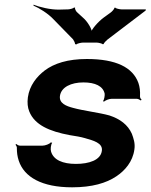

<svg xmlns="http://www.w3.org/2000/svg" viewBox="-20 -790 643 820"><path d="M304 -90C248 -90 208 -107 198 -143C195 -152 197 -173 203 -180L197 -182C192 -175 173 -168 162 -168H65C59 -168 53 -172 50 -175L46 -172C49 -169 53 -162 52 -157C52 -139 54 -122 60 -104C83 -34 158 10 288 10C373 10 434 -8 477 -37C513 -61 547 -99 554 -152C558 -178 550 -200 543 -219C526 -257 493 -282 447 -297C404 -309 336 -317 293 -329C262 -337 232 -349 236 -380C241 -418 284 -438 336 -438C387 -438 420 -422 427 -390C428 -382 425 -364 420 -358L424 -356C430 -361 445 -368 456 -368H564C570 -368 577 -364 581 -361L585 -364C581 -367 577 -374 578 -380C579 -400 577 -419 571 -436C547 -502 476 -538 351 -538C269 -538 211 -519 171 -489C137 -463 106 -425 99 -374C96 -351 98 -331 105 -314C128 -256 192 -229 277 -213C304 -209 326 -205 343 -200C377 -190 420 -180 415 -146C410 -106 360 -90 304 -90ZM335 -714 311 -736C306 -739 298 -753 301 -757L296 -758C294 -754 277 -750 271 -750L233 -749C196 -748 148 -760 123 -770V-766C147 -756 186 -732 209 -707L292 -622C295 -618 302 -605 300 -602L306 -600C308 -604 327 -608 333 -608H394C400 -608 417 -604 419 -601L423 -602C422 -605 435 -618 439 -621L602 -745L603 -750H498C492 -750 472 -754 472 -758L468 -756C470 -753 457 -739 452 -736L423 -715C401 -699 369 -664 367 -647H373C375 -664 353 -699 335 -714Z"/></svg>

Font: Asimov
Style: EdgeWideIt
Weight: 500
Designer: Google
Version: Version 2.000980: 2014